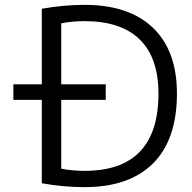

<svg xmlns="http://www.w3.org/2000/svg" viewBox="-20 -760 788 790"><path d="M35 -349V-413H152V-724Q242 -740 328 -740Q511 -740 609.5 -645.5Q708 -551 708 -375Q708 -186 610 -88Q512 10 328 10Q240 10 152 -6V-349ZM232 -413H415V-349H232V-66Q277 -57 328 -57Q632 -57 632 -375Q632 -522 555 -597.5Q478 -673 328 -673Q277 -673 232 -664Z"/></svg>

Font: M PLUS 1p
Style: Regular
Weight: 400
Version: Version 1.062